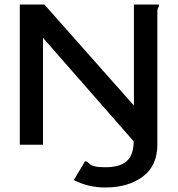

<svg xmlns="http://www.w3.org/2000/svg" viewBox="-20 -643 790 853"><path d="M575 -623H686Q686 -612 682.5 -607.5Q679 -603 679 -591V0Q679 93 614.5 141.5Q550 190 447 190Q373 190 308 157L358 73Q366 74 370.5 78.5Q375 83 381.5 88Q388 93 403 96.5Q418 100 448 100Q511 100 542 74Q573 48 574 -15L171 -475V0H68V-623H177L575 -174Z"/></svg>

Font: Inconsolata ExtraExpanded SemiBold
Style: Regular
Weight: 600
Width: 8
Monospace: yes
Designer: Raph Levien, Cyreal, Brenton Simpson
Foundry: Raph Levien, Cyreal, Google
Version: Version 3.001; ttfautohint (v1.8.2.53-6de2)